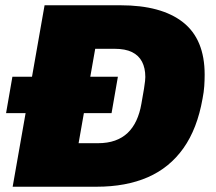

<svg xmlns="http://www.w3.org/2000/svg" viewBox="-20 -708 818 728"><path d="M3 -279 27 -417H427L403 -279ZM28 0 149 -688H437Q592 -688 674 -623.5Q756 -559 756 -425Q756 -404 754.5 -381.5Q753 -359 748 -334Q728 -220 675.5 -146Q623 -72 540.5 -36Q458 0 346 0ZM278 -165H351Q388 -165 416 -175Q444 -185 464 -204Q484 -223 497 -251Q510 -279 516 -314Q523 -352 526 -371.5Q529 -391 530 -400.5Q531 -410 531 -416Q531 -450 518.5 -474Q506 -498 480.5 -510.5Q455 -523 414 -523H341Z"/></svg>

Font: Archivo SemiBold Black
Style: Italic
Weight: 900
Italic angle: -10°
Version: Version 2.001